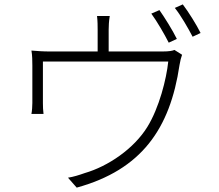

<svg xmlns="http://www.w3.org/2000/svg" viewBox="-20 -819 996 873"><path d="M122.9 -301.1H177.9C175.8 -314.3 175.1 -336.3 175.1 -350.1V-539.1H745C736.9 -460.2 703.8 -328.8 649.9 -241.8C588.8 -142.8 471.9 -62.9 365.1 -32C340.2 -23.1 313.9 -14.9 289.1 -11L328.8 34.1C622.9 -46.9 753.2 -233 796.2 -523.1C799 -541.2 804 -560 807.9 -570L773.1 -592C764.9 -588.1 750 -584.9 717 -584.9H474.1V-683.9C474.1 -698.9 475.1 -723 479 -746.1H421.2C424 -723 424 -698.9 424 -683.9V-584.9H208.1C176.1 -584.9 147.7 -587 122.9 -589.1C126.8 -569.2 127.1 -540.1 127.1 -521V-350.9C127.1 -337 125.7 -314.3 122.9 -301.1ZM668 -757.1C693.9 -721.9 728 -663 747.2 -625L784.1 -642C764.2 -682.9 728 -740.1 704.9 -773.1ZM774.9 -783C802.9 -747.9 833.8 -693.9 855.8 -652L892 -669C873.9 -706 837 -764.9 811.1 -799Z"/></svg>

Font: Karasuma Gothic
Style: Light
Weight: 300
Designer: Rasmus Andersson / Ryoko Nishizuka
Foundry: rsms
Version: Version 1.00